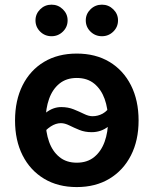

<svg xmlns="http://www.w3.org/2000/svg" viewBox="-20 -779 649 811"><path d="M304.2 11.2Q224.6 11.2 166 -24.2Q107.4 -59.6 75.4 -122.8Q43.5 -186 43.5 -270Q43.5 -355 75.4 -418.7Q107.4 -482.4 166 -517.6Q224.6 -552.7 304.2 -552.7Q383.8 -552.7 442.4 -517.6Q501 -482.4 533.2 -418.7Q565.4 -355 565.4 -270Q565.4 -186 533.2 -122.8Q501 -59.6 442.4 -24.2Q383.8 11.2 304.2 11.2ZM304.2 -91.8Q348.6 -91.8 377.9 -115.7Q407.2 -139.6 421.9 -180.2Q436.5 -220.7 436.5 -270.5Q436.5 -320.8 421.9 -361.3Q407.2 -401.9 377.9 -425.8Q348.6 -449.7 304.2 -449.7Q260.3 -449.7 231 -425.8Q201.7 -401.9 187.3 -361.3Q172.9 -320.8 172.9 -270.5Q172.9 -220.7 187.3 -180.2Q201.7 -139.6 231 -115.7Q260.3 -91.8 304.2 -91.8ZM151.4 -203.6 109.9 -235.8Q142.1 -277.8 172.9 -302.2Q203.6 -326.7 238.8 -326.7Q267.6 -326.7 291.3 -317.1Q314.9 -307.6 334.7 -297.9Q354.5 -288.1 370.6 -288.1Q393.6 -288.1 413.8 -299.1Q434.1 -310.1 455.6 -342.3L498 -313.5Q466.8 -267.1 436.5 -243.9Q406.2 -220.7 367.2 -220.7Q338.4 -220.7 315.2 -230.2Q292 -239.7 272.7 -249.3Q253.4 -258.8 237.3 -258.8Q194.8 -258.8 151.4 -203.6ZM197.8 -626Q169.4 -626 149.7 -645.5Q129.9 -665 129.9 -692.9Q129.9 -720.2 149.7 -739.7Q169.4 -759.3 197.8 -759.3Q225.6 -759.3 245.6 -739.7Q265.6 -720.2 265.6 -692.9Q265.6 -665 245.6 -645.5Q225.6 -626 197.8 -626ZM410.6 -626Q382.3 -626 362.3 -645.5Q342.3 -665 342.3 -692.9Q342.3 -720.2 362.3 -739.7Q382.3 -759.3 410.6 -759.3Q438.5 -759.3 458.5 -739.7Q478.5 -720.2 478.5 -692.9Q478.5 -665 458.5 -645.5Q438.5 -626 410.6 -626Z"/></svg>

Font: Inter-SemiBold
Style: Regular
Weight: 600
Designer: Rasmus Andersson
Foundry: rsms
Version: Version 4.000;git-a52131595